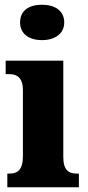

<svg xmlns="http://www.w3.org/2000/svg" viewBox="-20 -793 372 813"><path d="M158 -623C209 -623 252 -648 252 -698C252 -750 209 -773 158 -773C105 -773 65 -750 65 -698C65 -648 105 -623 158 -623ZM11 0H314V-58H304C271 -58 248 -73 248 -128V-536H4V-479H21C52 -479 77 -463 77 -412V-131C77 -74 54 -58 21 -58H11Z"/></svg>

Font: Noto Serif Sinhala Condensed Black
Style: Regular
Weight: 900
Width: 3
Designer: Jelle Bosma - Monotype Design Team
Foundry: Monotype Imaging Inc.
Version: Version 2.007